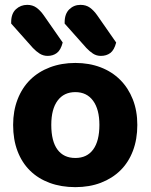

<svg xmlns="http://www.w3.org/2000/svg" viewBox="-20 -755 620 790"><path d="M545 -241Q545 -182 527 -134.5Q509 -87 475.5 -54Q442 -21 395 -3Q348 15 290 15Q232 15 184.5 -2.5Q137 -20 103.5 -53Q70 -86 52 -133.5Q34 -181 34 -241Q34 -299 52.5 -346.5Q71 -394 104.5 -427Q138 -460 185.5 -478Q233 -496 290 -496Q347 -496 394 -478Q441 -460 474.5 -426.5Q508 -393 526.5 -346Q545 -299 545 -241ZM290 -376Q243 -376 217 -341Q191 -306 191 -241Q191 -174 216.5 -139.5Q242 -105 290 -105Q338 -105 363.5 -140Q389 -175 389 -241Q389 -305 363 -340.5Q337 -376 290 -376ZM26 -658V-664Q26 -699 45.5 -717Q65 -735 92 -735Q114 -735 130 -723.5Q146 -712 160 -692L238 -580Q230 -549 214 -537Q198 -525 176 -525Q158 -525 143 -534.5Q128 -544 115 -558ZM246 -658V-663Q246 -698 265 -716.5Q284 -735 311 -735Q334 -735 350 -723.5Q366 -712 380 -692L458 -580Q450 -549 434 -537Q418 -525 395 -525Q377 -525 362.5 -534.5Q348 -544 335 -558Z"/></svg>

Font: Baloo Paaji 2
Style: Bold
Weight: 700
Designer: Shuchita Grover, Noopur Datye and Ek Type
Foundry: Ek Type
Version: Version 1.640;hotconv 1.0.111;makeotfexe 2.5.65597; ttfautoh